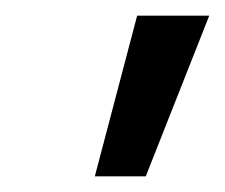

<svg xmlns="http://www.w3.org/2000/svg" viewBox="-20 -760 287 245"><path d="M101 -535 155 -740H247L166 -535Z"/></svg>

Font: Be Vietnam Pro
Style: Italic
Weight: 400
Italic angle: -12°
Designer: Lam Bao, Tony Le, Vietanh Nguyen
Foundry: Yellow Type Foundry
Version: Version 1.002; ttfautohint (v1.8.3)